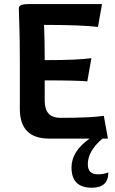

<svg xmlns="http://www.w3.org/2000/svg" viewBox="-20 -672 556 931"><path d="M196.8 -182.6Q196.8 -100.6 272.9 -100.6Q419.9 -100.6 483.4 -110.4L503.4 0H217.8Q76.2 0 76.2 -144.5V-375.5Q76.2 -486.8 73.7 -549.1Q71.3 -611.3 71.3 -631.8Q71.3 -641.6 82 -647Q92.8 -652.3 124.5 -652.3H474.6L455.1 -541.5Q370.6 -551.3 193.8 -551.3Q196.8 -470.7 196.8 -380.4Q360.4 -380.4 423.3 -390.1L403.3 -277.3Q360.4 -282.2 196.8 -282.2ZM425.3 238.3Q326.7 238.3 326.7 140.1Q326.7 61.5 414.6 0H477.1Q405.8 60.1 405.8 124.5Q405.8 173.3 454.6 173.3Q481.9 173.3 505.4 164.1Q505.4 238.3 425.3 238.3Z"/></svg>

Font: ALMAS
Style: Bold
Weight: 700
Designer: ALMAS Font/ by Husham Jawad Kadhim, derived from the Bainsely font by/ Paul James MIller
Foundry: High-Logic / Made with FontCreator
Version: Version 1.411;September 19, 2021;FontCreator 14.0.0.2814 32-